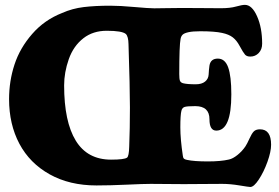

<svg xmlns="http://www.w3.org/2000/svg" viewBox="-20 -744 1141 785"><path d="M430.7 -720.7Q470.7 -720.7 529.8 -715.3Q588.9 -710 610.8 -710Q624 -710 662.1 -710.7Q700.2 -711.4 725.1 -711.4Q759.8 -711.4 812.3 -710.9Q864.7 -710.4 882.8 -710.4Q920.9 -710.4 945.1 -717.3Q969.2 -724.1 981.4 -724.1Q1010.3 -724.1 1031 -677.5Q1051.8 -630.9 1051.8 -565.4Q1051.8 -542 1037.8 -527.3Q1023.9 -512.7 1003.4 -512.7Q988.8 -512.7 981.7 -520.8Q974.6 -528.8 959.5 -556.6Q947.8 -578.6 931.9 -591.1Q916 -603.5 888.2 -609.4Q857.4 -616.2 798.8 -616.2Q768.1 -616.2 750.5 -612.3Q732.9 -608.4 726.6 -602.1Q720.2 -595.7 718.3 -585Q712.9 -558.6 712.9 -440.9Q712.9 -421.9 715.6 -414.3Q718.3 -406.7 728 -403.8Q744.6 -399.4 780.3 -399.4Q804.7 -399.4 818.4 -410.4Q832 -421.4 833 -439Q834 -459 836.4 -476.1Q841.3 -504.4 870.6 -504.4Q899.9 -504.4 912.8 -468.8Q925.8 -433.1 925.8 -357.9Q925.8 -210 864.3 -210Q836.4 -210 836.4 -256.3Q836.4 -310.1 778.3 -310.1Q744.1 -310.1 734.4 -306.6Q724.6 -303.2 721.7 -291Q717.3 -273.9 717.3 -223.1Q717.3 -175.3 727.5 -107.4Q728.5 -98.6 731.7 -95.5Q734.9 -92.3 744.6 -90.3Q773.4 -84 829.6 -84Q883.3 -84 916 -91.8Q932.1 -95.2 951.2 -110.6Q970.2 -126 983.4 -145.5Q990.7 -156.7 1000 -177.5Q1009.3 -198.2 1017.8 -206.8Q1026.4 -215.3 1043 -215.3Q1088.4 -215.3 1088.4 -152.3Q1088.4 -124 1073.5 -82.5Q1058.6 -41 1038.3 -10.3Q1018.1 20.5 1003.4 20.5Q997.6 20.5 959.5 14.2Q921.4 7.8 888.7 7.8Q857.4 7.8 804.2 8.3Q751 8.8 731.9 8.8Q710 8.8 663.6 8.3Q617.2 7.8 596.2 7.8Q566.9 7.8 498.3 11Q429.7 14.2 374.5 14.2Q264.6 14.2 183.1 -31.2Q101.6 -76.7 59.3 -156.2Q17.1 -235.8 17.1 -338.4Q17.1 -412.6 39.3 -480.2Q61.5 -547.9 111.6 -605.2Q161.6 -662.6 233.9 -690.9Q275.9 -709.5 322.5 -715.1Q369.1 -720.7 430.7 -720.7ZM416.5 -618.2Q360.4 -618.2 321.3 -587.9Q280.3 -556.2 261.2 -502Q242.2 -447.8 242.2 -395Q242.2 -246.6 289.8 -168.9Q337.4 -91.3 434.1 -91.3Q488.3 -91.3 499.5 -99.6Q507.3 -105.5 508.3 -144.5Q511.2 -217.3 511.2 -304.7Q511.2 -386.7 505.4 -563.5Q504.9 -594.7 494.6 -605Q479 -618.2 416.5 -618.2Z"/></svg>

Font: Cooper* ExtraBold
Style: Regular
Weight: 800
Designer: Owen Earl
Foundry: indestructible type*
Version: Version 0.001